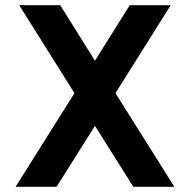

<svg xmlns="http://www.w3.org/2000/svg" viewBox="-20 -720 732 740"><path d="M198 0H40L267 -361L54 -700H212L346 -486L480 -700H638L425 -361L652 0H494L346 -235Z"/></svg>

Font: ReCut ExtraBold
Style: Regular
Weight: 800
Designer: Giant Group (for alternate capitals set)
Version: Version 2.002;FEAKit 1.0